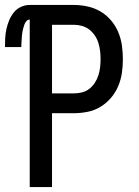

<svg xmlns="http://www.w3.org/2000/svg" viewBox="-42 -755 562 775"><path d="M78 0V-676Q70 -676 64.5 -669.5Q59 -663 56.5 -656Q54 -649 52 -641.5Q50 -634 48.5 -626.5Q47 -619 46.5 -611Q46 -603 45.5 -595.5Q45 -588 44.5 -580.5Q44 -573 44 -565H-22Q-22 -583 -21 -601.5Q-20 -620 -16 -638Q-12 -656 -5 -673Q2 -690 13.5 -704.5Q25 -719 42 -727Q59 -735 78 -735H255Q283 -735 311 -729Q339 -723 363 -709Q387 -695 405.5 -673.5Q424 -652 435 -626Q446 -600 450 -572Q454 -544 454 -516Q454 -488 450 -460.5Q446 -433 435 -407Q424 -381 405.5 -359.5Q387 -338 363 -323.5Q339 -309 311 -303.5Q283 -298 255 -298H168V0ZM168 -378H255Q272 -378 288.5 -382Q305 -386 318 -396Q331 -406 340.5 -420.5Q350 -435 355 -450.5Q360 -466 362 -483Q364 -500 364 -516Q364 -533 362 -549.5Q360 -566 355 -582Q350 -598 340.5 -612Q331 -626 318 -636Q305 -646 288.5 -650.5Q272 -655 255 -655H168Z"/></svg>

Font: Iosevka SS04 Medium
Style: Regular
Weight: 500
Monospace: yes
Designer: Belleve Invis
Foundry: Belleve Invis
Version: Version 19.0.0; ttfautohint (v1.8.4)